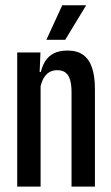

<svg xmlns="http://www.w3.org/2000/svg" viewBox="-20 -694 414 714"><path d="M246 0V-352Q246 -378.5 240.8 -396.5Q235.5 -414.5 224 -423.8Q212.5 -433 192.5 -433Q174.5 -433 161.8 -424.5Q149 -416 141 -400.8Q133 -385.5 129.5 -366L111 -426.5H132Q137.5 -450 149 -467.8Q160.5 -485.5 180.5 -495.8Q200.5 -506 231.5 -506Q267 -506 289.2 -490Q311.5 -474 322.2 -442.2Q333 -410.5 333 -363V0ZM44 0V-499H130.5L127 -416.5L131 -413V0ZM211.5 -674.5H300.5L222.5 -546H152.5Z"/></svg>

Font: Anek Latin Condensed Medium
Style: Regular
Weight: 500
Width: 3
Designer: Yesha Goshar
Foundry: Ek Type
Version: Version 1.003